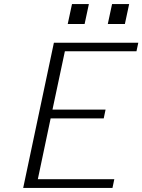

<svg xmlns="http://www.w3.org/2000/svg" viewBox="-20 -924 700 944"><path d="M94 0 245 -714H660L651 -672H299L238 -385H499L490 -342H229L166 -43H542L533 0ZM531 -904H615L594 -806H510ZM334 -904H417L396 -806H313ZM531 -904H615L594 -806H510ZM334 -904H417L396 -806H313Z"/></svg>

Font: Afta sans
Style: Italic
Weight: 400
Italic angle: -12°
Designer: par.qink
Foundry: Oriol Esparraguera Font
Version: Version 1.000